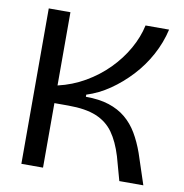

<svg xmlns="http://www.w3.org/2000/svg" viewBox="-76 -732 768 803"><g transform="rotate(10 308.0 -330.0)"><path d="M67 0V-660H159V-349Q220 -363 273.5 -394Q327 -425 369 -467.5Q411 -510 439 -559.5Q467 -609 478 -660H578Q565 -603 536.5 -550.5Q508 -498 468 -455Q428 -412 381.5 -380Q335 -348 284 -332V-323Q341 -323 382.5 -309.5Q424 -296 454 -271Q484 -246 505 -210.5Q526 -175 542 -130L585 0H483L455 -101Q437 -160 410 -198Q383 -236 337.5 -255Q292 -274 218 -274H159V0Z"/></g></svg>

Font: Bricolage Grotesque 60pt
Style: Regular
Weight: 400
Version: Version 1.001;gftools[0.9.33.dev8+g029e19f]